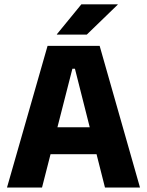

<svg xmlns="http://www.w3.org/2000/svg" viewBox="-20 -846 663 866"><path d="M11.5 0 194.5 -639H429.5L611.5 0H453.5L318 -536H306.5L169.5 0ZM167 -150.5V-272H455V-150.5ZM347 -826.5H511V-825L371.5 -690H236.5V-691.5Z"/></svg>

Font: Anek Tamil
Style: Bold
Weight: 700
Designer: Aadarsh Rajan (Tamil), Yesha Goshar (Latin)
Foundry: Ek Type
Version: Version 1.003